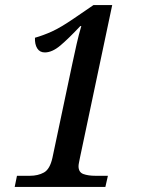

<svg xmlns="http://www.w3.org/2000/svg" viewBox="-20 -738 566 758"><path d="M38 0 47 -44H98Q130 -44 153.5 -57Q177 -70 187 -115L265 -484Q274 -526 282.5 -564Q291 -602 301 -635H297Q251 -586 218.5 -558.5Q186 -531 157 -531Q137 -531 127 -547Q117 -563 118 -589Q150 -598 184.5 -613.5Q219 -629 273 -666L349 -718H423L296 -117Q294 -107 292 -97Q290 -87 290 -82Q290 -58 309 -51Q328 -44 357 -44H406L396 0Z"/></svg>

Font: Noto Serif Tamil SemiCondensed Medium
Style: Italic
Weight: 500
Width: 4
Italic angle: -12°
Designer: Indian Type Foundry, Tom Grace, and the Monotype Design Team
Foundry: Monotype Imaging Inc.
Version: Version 2.003; ttfautohint (v1.8.4.7-5d5b)